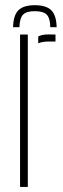

<svg xmlns="http://www.w3.org/2000/svg" viewBox="-20 -736 250 756"><path d="M117 -715.5Q162 -715.5 182 -695.5Q202 -675.5 203 -629H178Q177.5 -664 164.2 -678Q151 -692 117 -692Q83.5 -692 70.5 -678Q57.5 -664 56.5 -629H31.5Q32.5 -675.5 52.5 -695.5Q72.5 -715.5 117 -715.5ZM59 0V-600H89.5V0ZM130.5 -565.5V-592.5Q145.5 -600.5 172 -600.5Q178.5 -600.5 185.5 -600.2Q192.5 -600 198.5 -600V-572.5H172Q146.5 -572.5 130.5 -565.5Z"/></svg>

Font: Big Shoulders Stencil Display ExtraLight
Style: Regular
Weight: 250
Designer: Patric King
Foundry: XO Type Co
Version: Version 2.001